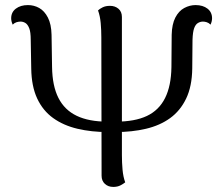

<svg xmlns="http://www.w3.org/2000/svg" viewBox="-20 -725 875 756"><path d="M435 -205 436 -246Q511 -246 558.5 -268.5Q606 -291 630 -339Q654 -387 655 -461L656 -588Q657 -630 670.5 -656Q684 -682 705.5 -693.5Q727 -705 750 -705Q779 -705 797 -691Q815 -677 815 -653Q815 -641 809 -628Q802 -635 794 -637.5Q786 -640 779 -640Q769 -640 759.5 -634.5Q750 -629 744.5 -614Q739 -599 738 -568L737 -455Q736 -385 713 -337Q690 -289 650 -260Q610 -231 555 -218Q500 -205 435 -205ZM405 -205Q340 -205 285 -218Q230 -231 189.5 -260Q149 -289 126.5 -337Q104 -385 103 -455L101 -568Q101 -599 95 -614Q89 -629 80 -634.5Q71 -640 61 -640Q53 -640 45 -637.5Q37 -635 30 -628Q24 -641 24 -653Q24 -677 42.5 -691Q61 -705 90 -705Q114 -705 134.5 -693.5Q155 -682 168.5 -656Q182 -630 183 -588L185 -461Q186 -387 210 -339.5Q234 -292 282 -269Q330 -246 403 -246ZM426 11Q406 11 393 -1Q380 -13 380 -33L379 -577Q379 -607 376.5 -634.5Q374 -662 366 -684Q372 -690 384 -696Q396 -702 413 -702Q433 -702 446.5 -690.5Q460 -679 460 -658V-114Q460 -85 462.5 -57Q465 -29 473 -7Q467 -2 455 4.5Q443 11 426 11Z"/></svg>

Font: Arima Thin
Style: Regular
Weight: 400
Version: Version 1.100